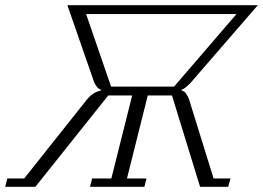

<svg xmlns="http://www.w3.org/2000/svg" viewBox="-75 -718 1011 738"><path d="M-47 -32H18L258 -334Q272 -351 285 -359Q298 -367 313 -370V-373Q305 -375 296.5 -385.5Q288 -396 283 -413L184 -698H916L657 -399Q649 -391 641 -384Q633 -377 623 -373V-370Q633 -368 640 -358.5Q647 -349 652 -335L746 -32H811L802 0H694L586 -351H493L413 -32H488L480 0H271L279 -32H353L433 -351H341L61 0H-55ZM594 -385 834 -664H256L352 -385Z"/></svg>

Font: IBM Plex Serif Light
Style: Italic
Weight: 300
Italic angle: -14°
Designer: Mike Abbink, Paul van der Laan, Pieter van Rosmalen
Foundry: Bold Monday
Version: Version 3.001